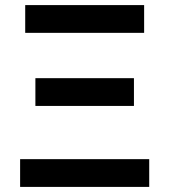

<svg xmlns="http://www.w3.org/2000/svg" viewBox="-20 -734 665 754"><path d="M79 -605V-714H546V-605ZM119 -318V-427H506V-318ZM59 0V-109H566V0Z"/></svg>

Font: Noto Sans SemiBold
Style: Regular
Weight: 600
Designer: Monotype Design Team
Foundry: Monotype Imaging Inc.
Version: Version 2.007